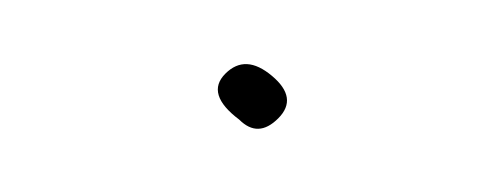

<svg xmlns="http://www.w3.org/2000/svg" viewBox="-20 -345 159 61"><path d="M68.4 -307.4C72.7 -311.7 72 -316.2 66.4 -320.9C60.8 -325.6 55.9 -325.9 51.6 -321.6C47.3 -317.3 48.8 -312.4 56 -307C60 -303 64.1 -303.1 68.4 -307.4Z"/></svg>

Font: Proton
Style: Bk
Weight: 500
Version: Version 1.017